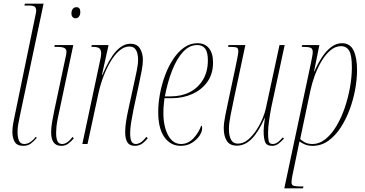

<svg xmlns="http://www.w3.org/2000/svg" viewBox="-20 -780 1978 1040"><path d="M106 10Q72 10 59.5 -12Q47 -34 47 -66Q47 -89 52 -114.5Q57 -140 62 -164L174 -707Q176 -715 176 -718Q176 -721 176 -723Q176 -735 169.5 -742.5Q163 -750 137 -750H112L115 -760H216L88 -154Q82 -126 78.5 -105.5Q75 -85 75 -66Q75 -37 82.5 -18.5Q90 0 112 0Q143 0 174 -39L179 -33Q163 -14 146.5 -2Q130 10 106 10Z M389 -681Q380 -681 373.5 -687.5Q367 -694 367 -708Q367 -722 374 -731.5Q381 -741 394 -741Q415 -741 415 -715Q415 -700 408 -690.5Q401 -681 389 -681ZM312 10Q257 10 257 -63Q257 -89 262.5 -121Q268 -153 274 -181L337 -478Q340 -492 340 -500Q340 -513 329.5 -519.5Q319 -526 289 -526H274L277 -536H377L293 -139Q287 -109 285.5 -90Q284 -71 284 -60Q284 -32 291 -16Q298 0 317 0Q344 0 373 -38L380 -31Q364 -12 348.5 -1Q333 10 312 10Z M711 10Q682 10 670 -9Q658 -28 658 -64Q658 -92 663.5 -126Q669 -160 678 -200L709 -342Q713 -361 720.5 -396Q728 -431 728 -459Q728 -473 724.5 -489Q721 -505 711 -516.5Q701 -528 680 -528Q653 -528 627.5 -506.5Q602 -485 580 -448.5Q558 -412 541 -367.5Q524 -323 514 -278L454 0H426L520 -442Q524 -460 526 -471Q528 -482 528 -489Q528 -509 519 -517.5Q510 -526 484 -526H475L477 -536H568L532 -373H534Q572 -463 609 -503Q646 -543 686 -543Q723 -543 738.5 -516.5Q754 -490 754 -456Q754 -431 747.5 -397Q741 -363 733 -326L703 -186Q696 -151 690.5 -118Q685 -85 685 -57Q685 -29 692 -14.5Q699 0 716 0Q727 0 740.5 -7.5Q754 -15 773 -39L780 -31Q759 -6 743.5 2Q728 10 711 10Z M959 10Q904 10 870.5 -37Q837 -84 837 -174Q837 -220 846.5 -271.5Q856 -323 874 -371.5Q892 -420 918 -459.5Q944 -499 977 -522.5Q1010 -546 1049 -546Q1090 -546 1112 -518.5Q1134 -491 1134 -441Q1134 -380 1103.5 -337Q1073 -294 1022 -271Q971 -248 909 -248H871Q870 -242 867.5 -218Q865 -194 865 -169Q865 -95 890.5 -47.5Q916 0 961 0Q998 0 1027 -30Q1056 -60 1070 -100Q1072 -99 1073.5 -96Q1075 -93 1075 -85Q1075 -66 1060 -44Q1045 -22 1019 -6Q993 10 959 10ZM905 -258Q963 -258 1008 -281Q1053 -304 1079.5 -348Q1106 -392 1106 -453Q1106 -497 1091.5 -516.5Q1077 -536 1048 -536Q1006 -536 972 -499.5Q938 -463 913 -400Q888 -337 873 -258Z M1454 10Q1424 10 1416 -11Q1408 -32 1408 -69Q1408 -81 1409.5 -96Q1411 -111 1415 -142H1414Q1382 -68 1345 -29.5Q1308 9 1263 9Q1225 9 1208.5 -17Q1192 -43 1192 -85Q1192 -114 1200.5 -155.5Q1209 -197 1216 -230L1255 -413Q1260 -439 1265.5 -465.5Q1271 -492 1271 -502Q1271 -518 1262.5 -522Q1254 -526 1228 -526H1215L1218 -536H1309L1244 -230Q1237 -196 1228.5 -153.5Q1220 -111 1220 -83Q1220 -2 1268 -2Q1298 -2 1323.5 -23.5Q1349 -45 1369.5 -76.5Q1390 -108 1403 -140Q1416 -172 1420 -193L1494 -536H1522L1450 -201Q1443 -166 1437.5 -127Q1432 -88 1432 -57Q1432 -32 1435.5 -16Q1439 0 1457 0Q1473 0 1486 -10.5Q1499 -21 1512 -36L1518 -29Q1505 -15 1489.5 -2.5Q1474 10 1454 10Z M1662 -428Q1667 -453 1670.5 -470.5Q1674 -488 1674 -498Q1674 -517 1662 -521.5Q1650 -526 1624 -526H1614L1617 -536H1710L1681 -393H1683Q1701 -435 1724 -470Q1747 -505 1774.5 -525.5Q1802 -546 1832 -546Q1876 -546 1895 -507Q1914 -468 1914 -400Q1914 -352 1904 -296.5Q1894 -241 1874 -187Q1854 -133 1825 -88.5Q1796 -44 1758 -17Q1720 10 1673 10Q1650 10 1633 3Q1616 -4 1602 -14Q1598 5 1596 15Q1594 25 1592 35L1563 175Q1561 186 1560 194Q1559 202 1559 207Q1559 223 1571 226.5Q1583 230 1611 230H1624L1621 240H1520ZM1672 0Q1710 0 1743 -26.5Q1776 -53 1802.5 -97.5Q1829 -142 1847.5 -196.5Q1866 -251 1876 -308Q1886 -365 1886 -415Q1886 -480 1871.5 -505Q1857 -530 1827 -530Q1797 -530 1770 -507.5Q1743 -485 1721.5 -448.5Q1700 -412 1684.5 -369.5Q1669 -327 1661 -288L1606 -27Q1613 -19 1630 -9.5Q1647 0 1672 0Z"/></svg>

Font: Noto Serif Display ExtraCondensed Thin
Style: Italic
Weight: 100
Width: 2
Italic angle: -12°
Designer: Monotype Design Team
Foundry: Monotype Imaging Inc.
Version: Version 2.009